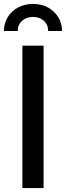

<svg xmlns="http://www.w3.org/2000/svg" viewBox="-48 -961 337 981"><path d="M174.8 -727.5V0H66.4V-727.5ZM120.6 -940.9Q164.1 -940.9 197.5 -922.4Q231 -903.8 250 -872.6Q269 -841.3 269 -802.7H198.2Q198.2 -834.5 176.5 -854.5Q154.8 -874.5 120.6 -874.5Q86.4 -874.5 64.5 -854.5Q42.5 -834.5 42.5 -802.7H-27.8Q-27.8 -841.3 -9 -872.6Q9.8 -903.8 43.2 -922.4Q76.7 -940.9 120.6 -940.9Z"/></svg>

Font: Inter Display Medium
Style: Regular
Weight: 500
Designer: Rasmus Andersson
Foundry: rsms
Version: Version 4.001;git-9221beed3